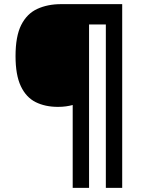

<svg xmlns="http://www.w3.org/2000/svg" viewBox="-20 -780 695 927"><path d="M570 127H491V-662H410V127H331V-273Q316 -269 298.5 -266.5Q281 -264 260 -264Q198 -264 152 -287Q106 -310 80.5 -364Q55 -418 55 -509Q55 -605 82.5 -659.5Q110 -714 160 -737Q210 -760 275 -760H570Z"/></svg>

Font: Noto Sans Armenian
Style: Regular
Weight: 400
Designer: Monotype Design Team
Foundry: Monotype Imaging Inc.
Version: Version 2.007